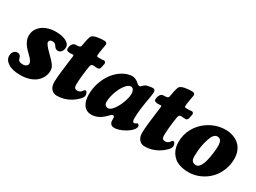

<svg xmlns="http://www.w3.org/2000/svg" viewBox="-40 -1202 2376 1780"><g transform="rotate(30 1147.5 -312.5)"><path d="M101.1 -110.8Q102.5 -103 105 -97.7Q108.9 -88.4 121.6 -82.8Q134.3 -77.1 152.8 -77.1Q178.7 -77.1 191.9 -88.1Q205.1 -99.1 205.1 -115.7Q205.1 -119.6 204.1 -124Q203.1 -128.4 200.4 -133.3Q197.8 -138.2 195.6 -142.1Q193.4 -146 188.7 -151.9Q184.1 -157.7 181.2 -161.1Q178.2 -164.6 171.6 -171.4Q165 -178.2 162.1 -181.2Q159.2 -184.1 151.6 -191.7Q144 -199.2 141.1 -202.1Q69.8 -271 69.8 -336.4Q69.8 -384.8 97.9 -421.1Q126 -457.5 171.4 -475.6Q216.8 -493.7 272 -493.7Q338.9 -493.7 381.3 -472.2Q423.8 -450.7 423.8 -415.5Q423.8 -382.8 408.2 -365.7Q392.6 -348.6 375 -348.6Q348.6 -348.6 333.5 -373Q323.2 -389.2 313.7 -395Q304.2 -400.9 289.1 -400.9Q253.9 -400.9 253.9 -372.6Q253.9 -352.5 313.5 -293.9Q322.3 -285.2 327.1 -280.3Q352.1 -255.4 363.5 -243.2Q375 -231 387.2 -214.4Q399.4 -197.8 403.6 -183.6Q407.7 -169.4 407.7 -151.9Q407.7 -119.6 393.6 -89.4Q379.4 -59.1 352.5 -34.4Q325.7 -9.8 282.2 5.1Q238.8 20 185.1 20Q97.7 20 51.8 -10.7Q6.3 -40 6.3 -84.5Q6.3 -112.3 21 -130.4Q35.6 -148.4 61 -148.4Q92.3 -148.4 101.1 -110.8Z M678.2 -161.6Q678.2 -139.2 687 -129.2Q695.8 -119.1 714.4 -119.1Q728.5 -119.1 738.3 -124.5Q754.4 -131.8 765.1 -149.9Q774.4 -160.6 778.8 -160.6Q790 -160.6 797.1 -147.2Q804.2 -133.8 804.2 -120.1Q804.2 -98.1 775.9 -70.1Q747.6 -42 716.3 -23.4Q648.9 16.6 574.2 16.6Q535.6 16.6 512.9 -9.8Q490.2 -36.1 490.2 -81.5Q490.2 -119.6 498 -189.9Q505.9 -260.3 513.7 -316.9Q521.5 -373.5 521.5 -377.9Q521.5 -389.2 513.2 -389.2Q509.3 -389.2 498.8 -388.2Q488.3 -387.2 480 -387.2Q462.4 -387.2 451.2 -394Q441.9 -398.4 441.9 -411.6Q441.9 -451.2 464.8 -471.7Q475.1 -480.5 487.8 -480.5Q515.1 -480.5 525.9 -483.4Q540 -487.3 543.5 -502Q544.9 -507.8 549.3 -533.2Q553.7 -558.6 556.6 -570.8Q565.4 -607.4 573.7 -616.7Q587.4 -632.3 626 -640.1Q662.1 -646.5 702.6 -646.5Q715.3 -646.5 723.4 -639.9Q731.4 -633.3 731.4 -623Q731.4 -618.2 730.2 -611.6Q729 -605 726.8 -593.8Q724.6 -582.5 723.1 -571.8Q712.9 -513.2 712.9 -499.5Q712.9 -491.2 715.6 -487.5Q718.3 -483.9 726.6 -483.4Q743.2 -482.4 766.6 -483.4Q773.4 -483.9 779.3 -484.9Q785.2 -485.8 788.6 -485.8Q809.6 -485.8 809.6 -460.4Q809.6 -460 804.2 -435.5Q804.2 -435.1 802.5 -426.5Q800.8 -418 799.8 -414.6Q792.5 -393.1 773.4 -393.1Q766.6 -393.1 751 -394.5Q735.4 -396 726.6 -396Q712.9 -396 706.8 -387.9Q700.7 -379.9 697.8 -362.3Q678.2 -233.9 678.2 -161.6Z M1370.6 -113.8Q1370.6 -87.9 1336.9 -58.3Q1303.2 -28.8 1259.3 -10.3Q1215.3 8.3 1184.6 8.3Q1157.2 8.3 1145 -6.3Q1132.8 -21 1132.8 -41Q1132.8 -70.3 1132.3 -73.2Q1129.9 -87.9 1115.2 -87.9Q1110.4 -87.9 1105.7 -85.7Q1101.1 -83.5 1098.4 -80.8Q1095.7 -78.1 1090.3 -72Q1085 -65.9 1081.1 -62.5Q1012.2 8.8 938 8.8Q884.3 8.8 854.5 -31.5Q824.7 -71.8 824.7 -143.6Q824.7 -212.4 847.9 -277.1Q871.1 -341.8 908.4 -388.4Q945.8 -435.1 994.9 -463.1Q1043.9 -491.2 1093.8 -491.2Q1106.9 -491.2 1120.4 -486.1Q1133.8 -481 1140.4 -476.6Q1147 -472.2 1159.2 -462.2Q1171.4 -452.1 1172.4 -451.2Q1182.1 -443.8 1193.4 -443.8Q1202.6 -443.8 1213.9 -457.5Q1229 -475.6 1251.5 -482.4Q1291.5 -491.7 1311 -491.7Q1322.8 -491.7 1330.1 -484.1Q1337.4 -476.6 1337.4 -463.4Q1337.4 -446.8 1330.1 -401.9Q1301.3 -246.6 1301.3 -164.6Q1301.3 -129.4 1314.9 -123.5Q1318.4 -121.1 1323.5 -122.3Q1328.6 -123.5 1331.5 -125.2Q1334.5 -127 1339.8 -130.4Q1345.2 -133.8 1349.6 -135.7Q1354.5 -137.7 1359.9 -133.8Q1364.7 -129.9 1367.7 -124.5Q1370.6 -120.1 1370.6 -113.8ZM1128.9 -402.3Q1098.6 -402.3 1068.1 -360.8Q1037.6 -319.3 1019.5 -264.2Q1001.5 -209 1001.5 -165.5Q1001.5 -142.6 1013.4 -131.6Q1025.4 -120.6 1042 -120.6Q1067.9 -120.6 1097.7 -160.6Q1127.4 -200.7 1146.5 -254.4Q1165.5 -308.1 1165.5 -347.7Q1165.5 -368.2 1155.5 -385.3Q1145.5 -402.3 1128.9 -402.3Z M1618.7 -161.6Q1618.7 -139.2 1627.4 -129.2Q1636.2 -119.1 1654.8 -119.1Q1668.9 -119.1 1678.7 -124.5Q1694.8 -131.8 1705.6 -149.9Q1714.8 -160.6 1719.2 -160.6Q1730.5 -160.6 1737.5 -147.2Q1744.6 -133.8 1744.6 -120.1Q1744.6 -98.1 1716.3 -70.1Q1688 -42 1656.7 -23.4Q1589.4 16.6 1514.6 16.6Q1476.1 16.6 1453.4 -9.8Q1430.7 -36.1 1430.7 -81.5Q1430.7 -119.6 1438.5 -189.9Q1446.3 -260.3 1454.1 -316.9Q1461.9 -373.5 1461.9 -377.9Q1461.9 -389.2 1453.6 -389.2Q1449.7 -389.2 1439.2 -388.2Q1428.7 -387.2 1420.4 -387.2Q1402.8 -387.2 1391.6 -394Q1382.3 -398.4 1382.3 -411.6Q1382.3 -451.2 1405.3 -471.7Q1415.5 -480.5 1428.2 -480.5Q1455.6 -480.5 1466.3 -483.4Q1480.5 -487.3 1483.9 -502Q1485.4 -507.8 1489.7 -533.2Q1494.1 -558.6 1497.1 -570.8Q1505.9 -607.4 1514.2 -616.7Q1527.8 -632.3 1566.4 -640.1Q1602.5 -646.5 1643.1 -646.5Q1655.8 -646.5 1663.8 -639.9Q1671.9 -633.3 1671.9 -623Q1671.9 -618.2 1670.7 -611.6Q1669.4 -605 1667.2 -593.8Q1665 -582.5 1663.6 -571.8Q1653.3 -513.2 1653.3 -499.5Q1653.3 -491.2 1656 -487.5Q1658.7 -483.9 1667 -483.4Q1683.6 -482.4 1707 -483.4Q1713.9 -483.9 1719.7 -484.9Q1725.6 -485.8 1729 -485.8Q1750 -485.8 1750 -460.4Q1750 -460 1744.6 -435.5Q1744.6 -435.1 1742.9 -426.5Q1741.2 -418 1740.2 -414.6Q1732.9 -393.1 1713.9 -393.1Q1707 -393.1 1691.4 -394.5Q1675.8 -396 1667 -396Q1653.3 -396 1647.2 -387.9Q1641.1 -379.9 1638.2 -362.3Q1618.7 -233.9 1618.7 -161.6Z M1765.1 -174.8Q1765.1 -258.8 1802.5 -325Q1839.8 -391.1 1900.9 -433.6Q1989.3 -493.7 2090.3 -493.7Q2130.9 -493.7 2166.7 -481.7Q2202.6 -469.7 2231 -446.5Q2259.3 -423.3 2275.9 -385Q2292.5 -346.7 2292.5 -298.3Q2292.5 -231.9 2267.6 -172.4Q2242.7 -112.8 2200.7 -70.8Q2158.7 -28.8 2101.8 -4.2Q2044.9 20.5 1983.4 20.5Q1935.1 20.5 1896.7 8.8Q1858.4 -2.9 1834.2 -22Q1810.1 -41 1794.2 -67.1Q1778.3 -93.3 1771.7 -119.6Q1765.1 -146 1765.1 -174.8ZM2013.2 -70.8Q2036.1 -70.8 2054.4 -99.1Q2072.8 -127.4 2082.5 -169.7Q2092.3 -211.9 2097.4 -253.4Q2102.5 -294.9 2102.5 -329.1Q2102.5 -401.4 2053.7 -401.4Q2012.7 -401.4 1988.8 -327.6Q1959 -241.2 1959 -134.8Q1959 -104 1969.2 -89.8Q1982.4 -70.8 2013.2 -70.8Z"/></g></svg>

Font: Cooper* ExtraBold
Style: Italic
Weight: 800
Italic angle: -7°
Designer: Owen Earl
Foundry: indestructible type*
Version: Version 0.001